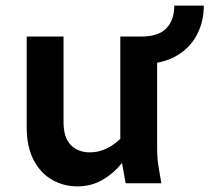

<svg xmlns="http://www.w3.org/2000/svg" viewBox="-20 -652 745 683"><path d="M75 -199V-522H206V-218Q206 -162 232 -136Q258 -110 300 -110Q357 -110 408 -158V-522H539V-124Q539 -103 540.5 -86Q542 -69 546 -47L554 0H427L414 -72Q383 -34 343.5 -11.5Q304 11 255 11Q207 11 166 -12Q125 -35 100 -82Q75 -129 75 -199ZM482 -424V-522Q544 -522 572 -551.5Q600 -581 600 -632H705Q705 -574 679.5 -526.5Q654 -479 604.5 -451.5Q555 -424 482 -424Z"/></svg>

Font: Radio Canada SemiBold
Style: Regular
Weight: 600
Designer: Charles Daoud, Etienne Aubert Bonn, Alexandre Saumier Demers, Jacques Le Bailly
Foundry: Radio-Canada
Version: Version 2.104; ttfautohint (v1.8.4.7-5d5b);gftools[0.9.28.de